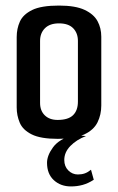

<svg xmlns="http://www.w3.org/2000/svg" viewBox="-20 -495 424 690"><path d="M188 4Q126 4 94 -12Q62 -28 51 -54Q40 -80 40 -109V-362Q40 -392 51.5 -417.5Q63 -443 95.5 -459Q128 -475 192 -475Q251 -475 284 -459.5Q317 -444 330.5 -419Q344 -394 344 -363V-116Q344 -83 330.5 -55.5Q317 -28 283 -12Q249 4 188 4ZM187 -64Q225 -64 242.5 -81Q260 -98 260 -130V-348Q260 -376 243 -393.5Q226 -411 192 -411Q159 -411 141.5 -393.5Q124 -376 124 -348V-125Q124 -97 141 -80.5Q158 -64 187 -64ZM235 175Q198 175 173.5 152.5Q149 130 149 90Q149 64 170.5 34.5Q192 5 243 -10L289 -6Q255 7 233 29.5Q211 52 211 80Q211 103 225.5 117.5Q240 132 260 132Q274 132 285 128Q296 124 307 115L317 151Q297 164 277 169.5Q257 175 235 175Z"/></svg>

Font: Smooch Sans Thin SemiBold
Style: Regular
Weight: 600
Version: Version 1.010